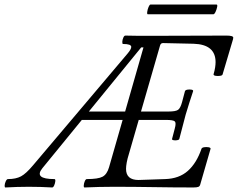

<svg xmlns="http://www.w3.org/2000/svg" viewBox="-87 -824 1049 847"><path d="M-63 3Q-67 3 -66.5 -6Q-66 -15 -61.5 -24.5Q-57 -34 -52 -34Q-17 -34 5.5 -46Q28 -58 59 -95L476 -588Q492 -607 492 -617Q492 -630 456 -630Q452 -630 452.5 -639.5Q453 -649 457 -658Q461 -667 466 -667Q495 -666 525 -666Q555 -666 585 -666Q667 -666 748.5 -666.5Q830 -667 912 -667Q942 -667 942 -658Q942 -654 941 -651L895 -496Q894 -491 884 -489.5Q874 -488 864.5 -489.5Q855 -491 855 -496Q860 -513 862 -526.5Q864 -540 864 -550Q864 -628 767 -631L632 -634Q622 -634 619 -623L535 -332H656Q688 -332 698.5 -339.5Q709 -347 716 -373L729 -422Q731 -427 740 -428.5Q749 -430 757.5 -428.5Q766 -427 765 -422Q757 -398 748.5 -371.5Q740 -345 732 -318Q725 -292 718 -264.5Q711 -237 704 -211Q703 -207 694.5 -205.5Q686 -204 678.5 -205.5Q671 -207 672 -211L684 -257Q691 -282 684 -288.5Q677 -295 645 -295H525L482 -146Q475 -124 472 -107Q469 -90 469 -79Q469 -30 524 -30L642 -34Q703 -36 741.5 -70Q780 -104 802 -168Q804 -173 813.5 -174.5Q823 -176 832.5 -174.5Q842 -173 842 -168L796 -9Q794 -2 787.5 0.5Q781 3 766 3Q678 3 590.5 1.5Q503 0 415 0Q351 0 286 3Q282 3 282.5 -6Q283 -15 287 -24.5Q291 -34 296 -34Q346 -34 365.5 -44.5Q385 -55 394 -86L454 -295H274L100 -82Q61 -34 153 -34Q158 -34 157 -24.5Q156 -15 152 -6Q148 3 143 3Q92 0 40 0Q-10 0 -63 3ZM546 -615H536L305 -332H465ZM565 -761Q561 -761 562.5 -772Q564 -783 568.5 -793.5Q573 -804 577 -804H868Q873 -804 871 -793.5Q869 -783 864 -772Q859 -761 854 -761Z"/></svg>

Font: Junicode
Style: Italic
Weight: 400
Italic angle: -11°
Designer: Peter S. Baker
Version: Version 2.100; ttfautohint (v1.8.4)